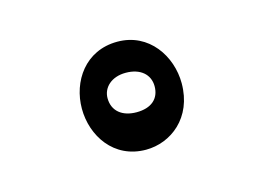

<svg xmlns="http://www.w3.org/2000/svg" viewBox="-43 -750 450 328"><g transform="rotate(-15 182.0 -586.5)"><path d="M182 -491C226 -491 270 -524 270 -585C270 -633 238 -682 182 -682C125 -682 94 -635 94 -587C94 -539 125 -491 182 -491ZM183 -557C158 -557 141 -570 141 -593C141 -612 157 -627 182 -627C208 -627 224 -613 224 -592C224 -570 209 -557 183 -557Z"/></g></svg>

Font: Sinistre Bold
Style: Regular
Weight: 900
Designer: Jules Durand
Foundry: Collletttivo
Version: Version 69.420;Glyphs 3.2 (3217)